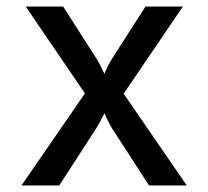

<svg xmlns="http://www.w3.org/2000/svg" viewBox="-20 -570 640 590"><path d="M46 0H162L274 -173C284 -188 295 -210 301 -222C307 -210 316 -188 326 -173L438 0H554L360 -282L542 -550H427L324 -389C314 -374 305 -354 301 -343C296 -354 286 -374 277 -389L174 -550H59L241 -283Z"/></svg>

Font: JetBrains Mono Medium
Style: Regular
Weight: 436
Monospace: yes
Designer: Philipp Nurullin, Konstantin Bulenkov
Foundry: JetBrains
Version: Version 2.305